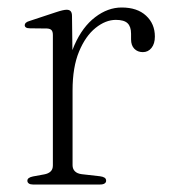

<svg xmlns="http://www.w3.org/2000/svg" viewBox="-20 -492 451 512"><path d="M157 -254.5Q157 -323 178.5 -371.8Q200 -420.5 233.8 -446.2Q267.5 -472 304.5 -472Q346 -472 369.5 -450.2Q393 -428.5 393 -394.5Q393 -375.5 384 -364.2Q375 -353 361 -353Q347 -353 338.2 -362Q329.5 -371 329.5 -387V-402Q329.5 -421 320.2 -430Q311 -439 289 -439Q261.5 -439 234.8 -417.5Q208 -396 190.8 -354.5Q173.5 -313 173.5 -251ZM172 -449 173.5 -326V-51.5Q173.5 -41.5 179.8 -35.2Q186 -29 198 -27.5L246.5 -22Q254.5 -21 258.8 -18.2Q263 -15.5 263 -10Q263 -5.5 259 -2.8Q255 0 247 0H67.5Q60.5 0 56.8 -2.8Q53 -5.5 53 -10Q53 -14.5 56.8 -17.2Q60.5 -20 68 -21.5L98 -27Q109 -29 115 -34.8Q121 -40.5 121 -51V-398.5Q121 -407.5 117.5 -411.5Q114 -415.5 105.5 -416L60 -416.5Q52.5 -416.5 49.2 -418.8Q46 -421 46 -424.5Q46 -428.5 49.2 -431.5Q52.5 -434.5 60 -436.5L128 -459Q140 -463 146.8 -464.5Q153.5 -466 158 -466Q165 -466 168.5 -462Q172 -458 172 -449Z"/></svg>

Font: Fraunces ExtraLight
Style: Regular
Weight: 250
Version: Version 1.000;[b76b70a41]